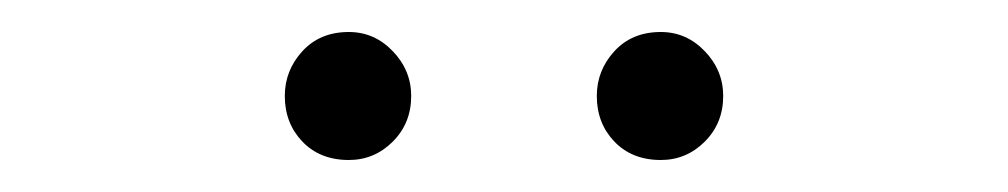

<svg xmlns="http://www.w3.org/2000/svg" viewBox="-20 -761 630 120"><path d="M198 -661Q180 -661 169 -672.5Q158 -684 158 -701Q158 -717 169 -729Q180 -741 198 -741Q214 -741 225.5 -729Q237 -717 237 -701Q237 -684 225.5 -672.5Q214 -661 198 -661ZM393 -661Q375 -661 364 -672.5Q353 -684 353 -701Q353 -717 364 -729Q375 -741 393 -741Q409 -741 420.5 -729Q432 -717 432 -701Q432 -684 420.5 -672.5Q409 -661 393 -661Z"/></svg>

Font: Noto Sans JP ExtraLight
Style: Regular
Weight: 250
Designer: Ryoko NISHIZUKA  (kana, bopomofo & ideographs); Paul D. Hunt (Latin, Greek & Cyrillic); Sandoll Communications , Soo-you
Foundry: Adobe
Version: Version 2.004-H2;hotconv 1.0.118;makeotfexe 2.5.65603